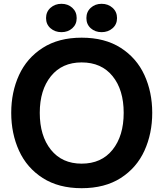

<svg xmlns="http://www.w3.org/2000/svg" viewBox="-20 -975 860 1009"><path d="M39 -382Q39 -491 80 -580.5Q121 -670 204.5 -723.5Q288 -777 409 -777Q531 -777 614.5 -723.5Q698 -670 739 -580.5Q780 -491 780 -382Q780 -273 739 -183Q698 -93 614.5 -39.5Q531 14 409 14Q288 14 204.5 -39.5Q121 -93 80 -183Q39 -273 39 -382ZM630 -382Q630 -503 571.5 -575Q513 -647 409 -647Q306 -647 247.5 -574.5Q189 -502 189 -382Q189 -261 247.5 -188Q306 -115 409 -115Q513 -115 571.5 -188Q630 -261 630 -382ZM222 -880Q222 -913 245.5 -934Q269 -955 303 -955Q337 -955 360 -934Q383 -913 383 -880Q383 -847 360 -826.5Q337 -806 303 -806Q269 -806 245.5 -826.5Q222 -847 222 -880ZM434 -880Q434 -913 457 -934Q480 -955 514 -955Q548 -955 571.5 -934Q595 -913 595 -880Q595 -847 571.5 -826.5Q548 -806 514 -806Q480 -806 457 -826.5Q434 -847 434 -880Z"/></svg>

Font: Open Sauce Two
Style: Bold
Weight: 700
Designer: Alfredo Marco Pradil
Foundry: Creative Sauce Fz LLC
Version: Version 1.477